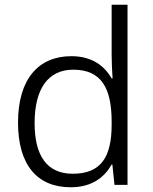

<svg xmlns="http://www.w3.org/2000/svg" viewBox="-20 -780 644 810"><path d="M278 10C369 10 421 -33 451 -86H454L463 0H518V-760H451V-545C451 -518 453 -476 455 -449H451C421 -502 368 -543 281 -543C142 -543 56 -446 56 -263C56 -83 138 10 278 10ZM287 -47C178 -47 126 -123 126 -261C126 -404 182 -486 289 -486C408 -486 451 -408 451 -266V-254C451 -119 407 -47 287 -47Z"/></svg>

Font: Noto Sans Syriac Light
Style: Regular
Weight: 300
Designer: Patrick Giasson and the Monotype Design Team
Foundry: Monotype Imaging Inc.
Version: Version 3.000